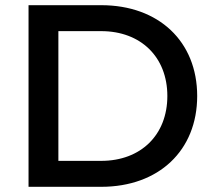

<svg xmlns="http://www.w3.org/2000/svg" viewBox="-20 -720 830 740"><path d="M90 0H370C592 0 740 -140 740 -350C740 -560 592 -700 370 -700H90ZM370 -100H205V-600H370C523 -600 625 -500 625 -350C625 -200 523 -100 370 -100Z"/></svg>

Font: Goli Medium
Style: Regular
Weight: 500
Designer: jaikishan Patel
Foundry: MagicType
Version: Version 1.000;Glyphs 3.2 (3242)